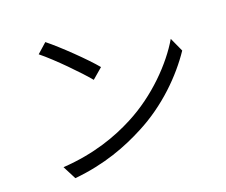

<svg xmlns="http://www.w3.org/2000/svg" viewBox="-104 -869 1207 1026"><g transform="rotate(-15 500.0 -356.0)"><path d="M225 -728 174 -674C249 -624 373 -517 423 -466L478 -522C424 -577 296 -681 225 -728ZM146 -57 192 16C364 -16 490 -79 590 -143C739 -237 853 -373 920 -495L877 -571C820 -450 700 -302 548 -206C454 -146 324 -84 146 -57Z"/></g></svg>

Font: Noto Sans CJK JP DemiLight
Style: Regular
Weight: 350
Designer: Ryoko NISHIZUKA (kana & ideographs); Paul D. Hunt (Latin, Greek & Cyrillic); Wenlong ZHANG (bopomofo); Sandoll Communica
Foundry: Adobe Systems Incorporated
Version: Version 1.004;PS 1.004;hotconv 1.0.82;makeotf.lib2.5.63406